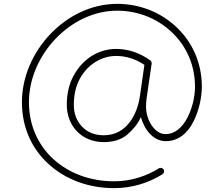

<svg xmlns="http://www.w3.org/2000/svg" viewBox="-20 -721 1151 988"><path d="M821.8 151.4C817.4 143.1 805.7 140.1 797.4 145.5C730.5 187 651.4 211.9 566.9 211.9C322.3 211.9 128.9 46.9 128.9 -195.3C128.9 -436 341.3 -666 583 -666C692.4 -666 791.5 -624.5 865.2 -554.2C939 -483.9 983.4 -386.7 983.4 -275.4C983.4 -221.2 968.8 -161.6 942.9 -112.8C917 -64 878.9 -30.8 832 -30.8C814 -30.8 796.9 -37.6 781.7 -51.3C751 -78.6 731.4 -125 731.4 -172.4C731.4 -185.5 732.4 -199.7 734.4 -215.8C734.9 -216.8 734.9 -217.8 734.9 -218.8L760.3 -393.1C761.2 -399.9 758.8 -405.8 752.9 -410.6C697.8 -450.2 637.2 -469.2 578.1 -469.2C532.7 -469.2 490.7 -457 452.1 -433.1C413.6 -408.7 382.3 -375 358.9 -332C335.4 -288.6 323.7 -238.8 323.7 -181.6C323.7 -72.3 400.9 10.3 514.2 10.3C563.5 10.3 604 -2.4 634.8 -28.3C665.5 -54.2 689 -84 705.1 -118.2C722.7 -54.2 768.6 5.4 833 5.4C897.9 5.4 944.8 -35.6 974.6 -93.8C1004.4 -151.9 1018.6 -220.7 1018.6 -275.4C1018.6 -397 970.2 -502.9 890.1 -579.6C809.6 -656.2 701.7 -701.2 583 -701.2C318.8 -701.2 92.8 -454.6 92.8 -195.3C92.8 -63 145 46.9 231.9 125C318.8 203.1 436 247.1 566.9 247.1C658.2 247.1 743.2 221.2 815.9 175.8C824.2 170.4 827.1 159.7 821.8 151.4ZM699.7 -224.6C686.5 -134.8 633.3 -24.9 514.2 -24.9C467.8 -24.9 430.7 -39.6 402.3 -69.3C374 -99.1 359.9 -136.2 359.9 -181.6C359.9 -232.9 370.1 -277.8 390.6 -315.4C411.1 -353 438 -381.8 471.7 -402.3C504.9 -422.9 540.5 -433.1 578.1 -433.1C626.5 -433.1 676.8 -418.5 723.1 -387.2Z"/></svg>

Font: Mikhak ExtraLight
Style: Regular
Weight: 200
Designer: Amin Abedi
Version: Version 3.2